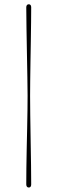

<svg xmlns="http://www.w3.org/2000/svg" viewBox="-20 -744 262 877"><path d="M106 -306Q106 -339 105 -390.5Q104 -442 103 -500.8Q102 -559.5 101 -614.8Q100 -670 100 -710.5Q100 -717 103 -720.8Q106 -724.5 111.5 -724.5Q117 -724.5 119.8 -720.8Q122.5 -717 122.5 -710.5Q122.5 -683 122 -642.5Q121.5 -602 120.8 -555.5Q120 -509 119.2 -462.5Q118.5 -416 118 -375.2Q117.5 -334.5 117.5 -306Q117.5 -270.5 118.2 -216.5Q119 -162.5 120 -103Q121 -43.5 121.8 10Q122.5 63.5 122.5 98Q122.5 105 119.8 108.8Q117 112.5 111.5 112.5Q106 112.5 103 108.8Q100 105 100 98Q100 65.5 100.5 23.2Q101 -19 102 -65.5Q103 -112 104 -157Q105 -202 105.5 -240.8Q106 -279.5 106 -306Z"/></svg>

Font: Fraunces 120pt
Style: Regular
Weight: 400
Version: Version 1.000;[b76b70a41]